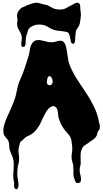

<svg xmlns="http://www.w3.org/2000/svg" viewBox="-20 -1014 777 1446"><path d="M108 -336Q116 -380 133.5 -418Q151 -456 165 -498L181 -548L197 -598Q200 -610 202 -622.5Q204 -635 206 -647Q208 -659 212.5 -670.5Q217 -682 225 -692Q238 -708 254.5 -711Q271 -714 288 -711Q305 -708 323.5 -702.5Q342 -697 360 -696Q378 -694 395 -699.5Q412 -705 426.5 -707Q441 -709 453 -703Q465 -697 474 -672Q480 -653 483 -634Q486 -615 488.5 -596.5Q491 -578 494.5 -559Q498 -540 506 -521Q520 -486 538.5 -453.5Q557 -421 578 -389.5Q599 -358 620 -327Q641 -296 660 -263Q672 -242 683 -220.5Q694 -199 703 -176Q708 -162 712.5 -149Q717 -136 720 -122Q722 -115 722.5 -108.5Q723 -102 725 -95Q726 -90 728 -84.5Q730 -79 731 -74Q733 -60 731 -46Q729 -39 726 -35.5Q723 -32 719 -26Q714 -17 712.5 -7Q711 3 705 13Q700 21 693 28Q686 35 678 40Q664 48 652 57.5Q640 67 626 75Q612 83 605 92.5Q598 102 593 117Q588 131 587 146.5Q586 162 587 177.5Q588 193 588 208.5Q588 224 584 239Q579 258 580 273.5Q581 289 586 306Q589 317 590 334Q591 351 583 359Q578 363 569.5 364.5Q561 366 556 363Q550 360 546 349.5Q542 339 540 333Q533 316 533 300V266Q533 250 531.5 235Q530 220 525 205Q519 188 519 169.5Q519 151 522 133Q526 114 524 96Q522 78 520 59Q518 48 516.5 38.5Q515 29 510 20Q505 9 496.5 -1Q488 -11 480 -20Q471 -29 461 -44Q447 -63 438 -83Q429 -103 422 -126Q419 -135 418.5 -145Q418 -155 416.5 -165.5Q415 -176 413 -185Q411 -194 405 -201Q390 -220 373 -213.5Q356 -207 342 -192Q331 -179 322 -162.5Q313 -146 304.5 -128.5Q296 -111 288.5 -94Q281 -77 272 -63Q261 -46 248 -30.5Q235 -15 218 -4Q210 1 201.5 5Q193 9 185 13Q172 18 162.5 29Q153 40 142 48Q131 56 128.5 69.5Q126 83 122 96Q119 107 119 118.5Q119 130 120.5 142Q122 154 123.5 165.5Q125 177 124 188Q123 206 118.5 222Q114 238 112 255Q110 275 110 295Q110 315 114 334Q116 347 118.5 362.5Q121 378 118 392Q117 395 114 402Q111 409 107 411Q101 414 95 407.5Q89 401 87 396Q85 391 86 383.5Q87 376 87 370Q87 364 86 357.5Q85 351 83 344Q79 322 80 300.5Q81 279 82.5 257.5Q84 236 83.5 214.5Q83 193 76 172Q72 161 67.5 150.5Q63 140 58 129Q50 111 50 91.5Q50 72 45 52Q42 43 36.5 36Q31 29 25 22.5Q19 16 14 8.5Q9 1 7 -9Q3 -28 6.5 -49Q10 -70 17 -91Q24 -112 33 -131.5Q42 -151 50 -169Q69 -211 84.5 -250.5Q100 -290 108 -336ZM333 -394Q333 -379 346.5 -373.5Q360 -368 370 -380Q375 -386 376 -393.5Q377 -401 376 -409Q375 -414 372.5 -420.5Q370 -427 366 -432.5Q362 -438 356.5 -440Q351 -442 344 -437Q341 -435 339 -429.5Q337 -424 335.5 -417Q334 -410 333.5 -403.5Q333 -397 333 -394ZM111 -854Q113 -868 110 -879.5Q107 -891 109 -905Q110 -917 119.5 -931Q129 -945 139 -953Q144 -957 150 -958.5Q156 -960 161 -963Q174 -970 184 -974.5Q194 -979 208 -983Q221 -987 234.5 -991Q248 -995 262 -993Q276 -991 289 -986.5Q302 -982 316 -980Q333 -977 344.5 -971Q356 -965 370 -957Q387 -947 407 -944Q427 -941 446 -943Q469 -946 485.5 -957Q502 -968 522 -976Q528 -979 534 -983Q540 -987 546.5 -990Q553 -993 559.5 -993.5Q566 -994 573 -990Q584 -983 584 -968.5Q584 -954 585 -943Q586 -931 588 -920.5Q590 -910 589 -898L586 -868Q584 -851 580.5 -835.5Q577 -820 568 -808Q558 -795 554.5 -786.5Q551 -778 549 -761Q548 -750 547 -737.5Q546 -725 546 -712Q546 -707 544.5 -701Q543 -695 539.5 -690Q536 -685 531 -684Q526 -683 520 -689Q515 -694 513 -704Q511 -714 510 -721Q507 -740 501 -756Q497 -767 490 -770.5Q483 -774 473 -775Q462 -777 452 -778.5Q442 -780 432 -781Q402 -782 371 -795Q357 -801 343 -810Q329 -819 314 -824Q300 -828 282 -829Q264 -830 246 -825.5Q228 -821 213 -811.5Q198 -802 191 -786Q189 -781 188 -775Q187 -769 185 -764Q183 -758 180.5 -752.5Q178 -747 177 -742Q175 -728 174 -715.5Q173 -703 173 -690Q173 -685 172 -679Q171 -673 168 -668Q165 -663 160 -661Q155 -659 148 -662Q143 -665 141.5 -671Q140 -677 140 -684.5Q140 -692 141.5 -699Q143 -706 143 -710Q145 -724 144 -735Q143 -746 138 -758Q134 -769 127.5 -779Q121 -789 116 -800Q105 -825 111 -854Z"/></svg>

Font: Double Feature
Style: Regular
Weight: 400
Designer: David Shetterly
Foundry: David Shetterly
Version: Version 2.100 1997 initial release